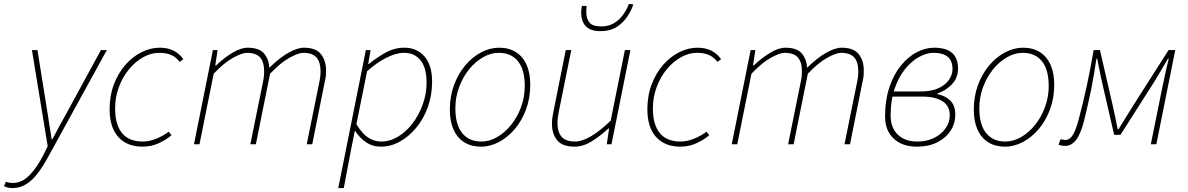

<svg xmlns="http://www.w3.org/2000/svg" viewBox="-104 -732 6028 974"><path d="M-40 222Q-50 222 -61.5 220Q-73 218 -84 212L-74 190Q-59 196 -38 196Q7 196 45.5 157Q84 118 116 54L138 10L58 -478H86L136 -166Q142 -132 147 -95.5Q152 -59 158 -26H162Q180 -61 199.5 -96.5Q219 -132 238 -166L408 -478H438L138 68Q114 112 87.5 147Q61 182 29.5 202Q-2 222 -40 222Z M618 12Q567 12 529.5 -10Q492 -32 472 -74Q452 -116 452 -176Q452 -247 474 -304.5Q496 -362 532.5 -403.5Q569 -445 614.5 -467.5Q660 -490 706 -490Q748 -490 777.5 -474.5Q807 -459 826 -432L808 -418Q789 -442 764.5 -453Q740 -464 704 -464Q662 -464 622 -441.5Q582 -419 550 -380Q518 -341 499 -290Q480 -239 480 -182Q480 -100 515 -57Q550 -14 620 -14Q655 -14 691.5 -29.5Q728 -45 752 -64L766 -46Q742 -25 703.5 -6.5Q665 12 618 12Z M880 0 976 -478H1000L988 -400H992Q1033 -439 1075.5 -464.5Q1118 -490 1152 -490Q1212 -490 1236.5 -459.5Q1261 -429 1262 -388Q1313 -438 1358.5 -464Q1404 -490 1438 -490Q1498 -490 1524 -457.5Q1550 -425 1550 -374Q1550 -356 1548.5 -343.5Q1547 -331 1542 -310L1480 0H1452L1514 -306Q1519 -329 1520.5 -342Q1522 -355 1522 -370Q1522 -417 1501.5 -440.5Q1481 -464 1434 -464Q1410 -464 1364.5 -439Q1319 -414 1266 -358L1194 0H1166L1228 -306Q1233 -329 1234.5 -342Q1236 -355 1236 -370Q1236 -417 1215.5 -440.5Q1195 -464 1148 -464Q1124 -464 1078.5 -439Q1033 -414 980 -358L908 0Z M1612 222 1752 -478H1776L1764 -408H1768Q1807 -440 1852 -465Q1897 -490 1948 -490Q2011 -490 2049.5 -445.5Q2088 -401 2088 -318Q2088 -249 2066.5 -189Q2045 -129 2007.5 -84Q1970 -39 1924 -13.5Q1878 12 1828 12Q1785 12 1752 -11Q1719 -34 1698 -68H1696L1674 42L1640 222ZM1830 -14Q1875 -14 1916.5 -39.5Q1958 -65 1990 -107.5Q2022 -150 2041 -203.5Q2060 -257 2060 -312Q2060 -388 2029.5 -426Q1999 -464 1946 -464Q1904 -464 1853 -437.5Q1802 -411 1758 -370L1704 -102Q1733 -54 1763.5 -34Q1794 -14 1830 -14Z M2336 12Q2287 12 2251.5 -10Q2216 -32 2197 -74Q2178 -116 2178 -176Q2178 -243 2199 -300Q2220 -357 2255.5 -399.5Q2291 -442 2336 -466Q2381 -490 2428 -490Q2477 -490 2512.5 -468Q2548 -446 2567 -404Q2586 -362 2586 -302Q2586 -235 2565 -178Q2544 -121 2508.5 -78.5Q2473 -36 2428 -12Q2383 12 2336 12ZM2338 -14Q2379 -14 2418 -36.5Q2457 -59 2488.5 -98Q2520 -137 2539 -188Q2558 -239 2558 -296Q2558 -379 2523.5 -421.5Q2489 -464 2426 -464Q2386 -464 2346.5 -441.5Q2307 -419 2275.5 -380Q2244 -341 2225 -290Q2206 -239 2206 -182Q2206 -100 2240.5 -57Q2275 -14 2338 -14Z M2810 12Q2749 12 2722.5 -20.5Q2696 -53 2696 -104Q2696 -122 2698 -134.5Q2700 -147 2704 -168L2766 -478H2794L2732 -172Q2728 -150 2726 -136.5Q2724 -123 2724 -108Q2724 -62 2745 -38Q2766 -14 2814 -14Q2847 -14 2892 -39.5Q2937 -65 2994 -120L3066 -478H3094L2998 0H2974L2986 -80H2982Q2940 -41 2897 -14.5Q2854 12 2810 12ZM2944 -574Q2890 -574 2867 -599.5Q2844 -625 2844 -672Q2844 -678 2845.5 -687Q2847 -696 2848 -702H2872Q2871 -692 2870.5 -685.5Q2870 -679 2870 -674Q2870 -637 2886.5 -617.5Q2903 -598 2946 -598Q2984 -598 3011.5 -615Q3039 -632 3057.5 -658Q3076 -684 3086 -712L3109 -710Q3099 -679 3078 -647.5Q3057 -616 3024 -595Q2991 -574 2944 -574Z M3346 12Q3295 12 3257.5 -10Q3220 -32 3200 -74Q3180 -116 3180 -176Q3180 -247 3202 -304.5Q3224 -362 3260.5 -403.5Q3297 -445 3342.5 -467.5Q3388 -490 3434 -490Q3476 -490 3505.5 -474.5Q3535 -459 3554 -432L3536 -418Q3517 -442 3492.5 -453Q3468 -464 3432 -464Q3390 -464 3350 -441.5Q3310 -419 3278 -380Q3246 -341 3227 -290Q3208 -239 3208 -182Q3208 -100 3243 -57Q3278 -14 3348 -14Q3383 -14 3419.5 -29.5Q3456 -45 3480 -64L3494 -46Q3470 -25 3431.5 -6.5Q3393 12 3346 12Z M3608 0 3704 -478H3728L3716 -400H3720Q3761 -439 3803.5 -464.5Q3846 -490 3880 -490Q3940 -490 3964.5 -459.5Q3989 -429 3990 -388Q4041 -438 4086.5 -464Q4132 -490 4166 -490Q4226 -490 4252 -457.5Q4278 -425 4278 -374Q4278 -356 4276.5 -343.5Q4275 -331 4270 -310L4208 0H4180L4242 -306Q4247 -329 4248.5 -342Q4250 -355 4250 -370Q4250 -417 4229.5 -440.5Q4209 -464 4162 -464Q4138 -464 4092.5 -439Q4047 -414 3994 -358L3922 0H3894L3956 -306Q3961 -329 3962.5 -342Q3964 -355 3964 -370Q3964 -417 3943.5 -440.5Q3923 -464 3876 -464Q3852 -464 3806.5 -439Q3761 -414 3708 -358L3636 0Z M4548 12Q4473 12 4429.5 -29Q4386 -70 4386 -140Q4386 -226 4408.5 -291.5Q4431 -357 4467.5 -401Q4504 -445 4547.5 -467.5Q4591 -490 4634 -490Q4696 -490 4726 -463.5Q4756 -437 4756 -384Q4756 -337 4725 -304.5Q4694 -272 4652 -258V-254Q4690 -247 4716 -222.5Q4742 -198 4742 -150Q4742 -105 4718 -68.5Q4694 -32 4650.5 -10Q4607 12 4548 12ZM4550 -14Q4597 -14 4634 -32Q4671 -50 4692.5 -80.5Q4714 -111 4714 -148Q4714 -195 4677 -218.5Q4640 -242 4575 -242H4409L4414 -268H4566Q4621 -268 4656.5 -284.5Q4692 -301 4710 -327Q4728 -353 4728 -382Q4728 -464 4632 -464Q4597 -464 4559 -443.5Q4521 -423 4488 -382.5Q4455 -342 4434.5 -282.5Q4414 -223 4414 -146Q4414 -85 4450 -49.5Q4486 -14 4550 -14Z M4994 12Q4945 12 4909.5 -10Q4874 -32 4855 -74Q4836 -116 4836 -176Q4836 -243 4857 -300Q4878 -357 4913.5 -399.5Q4949 -442 4994 -466Q5039 -490 5086 -490Q5135 -490 5170.5 -468Q5206 -446 5225 -404Q5244 -362 5244 -302Q5244 -235 5223 -178Q5202 -121 5166.5 -78.5Q5131 -36 5086 -12Q5041 12 4994 12ZM4996 -14Q5037 -14 5076 -36.5Q5115 -59 5146.5 -98Q5178 -137 5197 -188Q5216 -239 5216 -296Q5216 -379 5181.5 -421.5Q5147 -464 5084 -464Q5044 -464 5004.5 -441.5Q4965 -419 4933.5 -380Q4902 -341 4883 -290Q4864 -239 4864 -182Q4864 -100 4898.5 -57Q4933 -14 4996 -14Z M5300 8Q5290 8 5281 6.5Q5272 5 5266 2L5276 -26Q5281 -25 5287.5 -23.5Q5294 -22 5300 -22Q5323 -22 5338.5 -47.5Q5354 -73 5368 -126Q5392 -215 5410.5 -302.5Q5429 -390 5444 -478H5476L5540 -200Q5547 -170 5553.5 -138.5Q5560 -107 5566 -76H5570Q5590 -108 5609.5 -140Q5629 -172 5648 -202L5824 -478H5858L5762 0H5734L5793 -292Q5796 -305 5799.5 -321.5Q5803 -338 5807 -357Q5811 -376 5815.5 -395.5Q5820 -415 5825 -434H5821Q5804 -406 5788.5 -379.5Q5773 -353 5757 -326L5580 -48H5548L5484 -326Q5478 -354 5473 -379.5Q5468 -405 5462 -434H5458Q5446 -351 5431.5 -279Q5417 -207 5396 -122Q5379 -54 5355.5 -23Q5332 8 5300 8Z"/></svg>

Font: Source Sans 3
Style: Italic
Weight: 200
Italic angle: -11°
Designer: Paul D. Hunt
Foundry: Adobe
Version: Version 3.046;hotconv 1.0.118;makeotfexe 2.5.65603